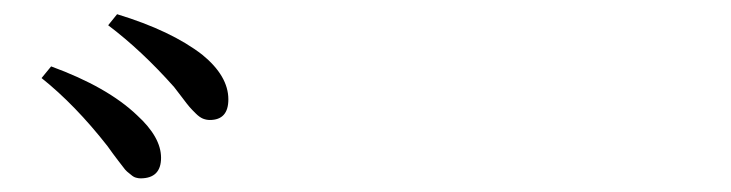

<svg xmlns="http://www.w3.org/2000/svg" viewBox="-20 -863 1040 273"><path d="M179.7 -609.4Q176.8 -609.4 173.3 -610.4Q169.9 -611.3 166.5 -614.3Q163.1 -617.2 160.6 -619.1Q158.2 -621.1 154.3 -626.5Q150.4 -631.8 147.9 -634.8Q145.5 -637.7 140.6 -644.5Q135.7 -651.4 132.8 -655.3Q86.9 -713.9 39.1 -752L52.7 -768.6Q132.8 -739.3 174.8 -699.2Q209 -668 209 -638.7Q209 -609.4 179.7 -609.4ZM278.3 -692.4Q273.4 -692.4 268.6 -694.3Q263.7 -696.3 258.3 -701.7Q252.9 -707 249.5 -710.9Q246.1 -714.8 238.8 -724.6Q231.4 -734.4 227.5 -739.3Q181.6 -791 133.8 -827.1L146.5 -842.8Q223.6 -819.3 267.6 -785.2Q304.7 -754.9 304.7 -721.7Q304.7 -692.4 278.3 -692.4Z"/></svg>

Font: GenYoMin TW TTF Medium
Style: Regular
Weight: 500
Version: Version 1.300